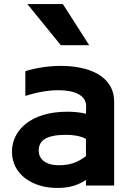

<svg xmlns="http://www.w3.org/2000/svg" viewBox="-20 -862 654 947"><path d="M404 26V53H543V-360C543 -490 414 -537 280 -537C219 -537 156 -527 105 -511V-389C157 -406 216 -417 268 -417C345 -417 405 -394 405 -338L404 -301C376 -308 343 -311 311 -311C132 -311 39 -219 39 -114C39 -3 138 65 262 65C313 65 355 57 404 26ZM280 -639H420L290 -842H115ZM404 -177V-92C368 -65 332 -47 271 -47C201 -47 171 -80 171 -119C171 -169 207 -197 307 -197C337 -197 374 -193 404 -177Z"/></svg>

Font: LINE Seed JP App_OTF Bold
Style: Regular
Weight: 700
Designer: LINE & Fontrix & Fontworks
Version: Version 1.009